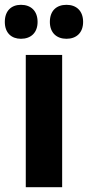

<svg xmlns="http://www.w3.org/2000/svg" viewBox="-46 -777 365 797"><path d="M-26 -686C-26 -640 2 -616 41 -616C82 -616 110 -641 110 -686C110 -732 82 -757 41 -757C2 -757 -26 -733 -26 -686ZM161 -686C161 -641 189 -616 230 -616C271 -616 299 -641 299 -686C299 -732 271 -757 230 -757C189 -757 161 -733 161 -686ZM212 0V-549H61V0Z"/></svg>

Font: Noto Sans Gurmukhi UI Condensed ExtraBold
Style: Regular
Weight: 800
Width: 3
Designer: Jelle Bosma - Monotype Design Team
Foundry: Monotype Imaging Inc.
Version: Version 2.004